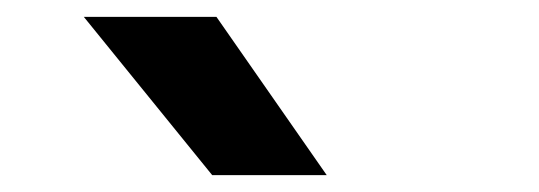

<svg xmlns="http://www.w3.org/2000/svg" viewBox="-20 -828 640 228"><path d="M232 -620 79.5 -808H237L368 -620Z"/></svg>

Font: Encode Sans SC Expanded SemiBold
Style: Regular
Weight: 600
Width: 7
Designer: Multiple Designers
Foundry: Impallari Type
Version: Version 3.002